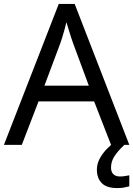

<svg xmlns="http://www.w3.org/2000/svg" viewBox="-20 -737 679 977"><path d="M545 0 459 -221H176L91 0H0L279 -717H360L638 0ZM352 -517Q349 -525 342 -546Q335 -567 328.5 -589.5Q322 -612 318 -624Q313 -604 307.5 -583.5Q302 -563 296.5 -546Q291 -529 287 -517L206 -301H432ZM545 116Q545 138 557 149.5Q569 161 590 161Q607 161 618.5 158.5Q630 156 638 155V211Q624 215 610 217.5Q596 220 576 220Q523 220 498 195Q473 170 473 126Q473 97 487.5 70Q502 43 523.5 21Q545 -1 565 -15L613 0Q579 32 562 58.5Q545 85 545 116Z"/></svg>

Font: Noto Sans Cham
Style: Regular
Weight: 400
Designer: Monotype Design Team
Foundry: Monotype Imaging Inc.
Version: Version 2.002